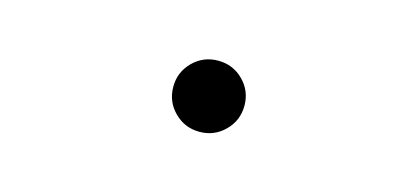

<svg xmlns="http://www.w3.org/2000/svg" viewBox="-32 -625 1064 489"><g transform="rotate(15 500.0 -380.0)"><path d="M433.6 -313.5Q406.2 -340.8 406.2 -379.9Q406.2 -418.9 433.6 -446.3Q460.9 -473.6 500 -473.6Q539.1 -473.6 566.4 -446.3Q593.8 -418.9 593.8 -379.9Q593.8 -340.8 566.4 -313.5Q539.1 -286.1 500 -286.1Q460.9 -286.1 433.6 -313.5Z"/></g></svg>

Font: Gen Shin Gothic Light
Style: Regular
Weight: 200
Designer: [Source Han Sans]
Ryoko NISHIZUKA  (kana & ideographs); Paul D. Hunt (Latin, Greek & Cyrillic); Wenlong ZHANG  (bopomofo
Version: Version 1.002.20150607